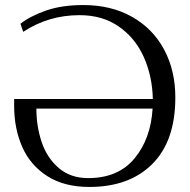

<svg xmlns="http://www.w3.org/2000/svg" viewBox="-20 -730 751 760"><path d="M674 -344Q674 -172 583 -81Q492 10 334 10Q234 10 167 -33Q100 -76 68 -148.5Q36 -221 36 -311V-338H585Q583 -428 549.5 -503.5Q516 -579 451 -624.5Q386 -670 295 -670Q172 -670 72 -604Q68 -614 66 -621Q64 -628 61 -636Q101 -667 163 -688.5Q225 -710 310 -710Q420 -710 502.5 -663.5Q585 -617 629.5 -534Q674 -451 674 -344ZM584 -300H124Q124 -230 145 -167.5Q166 -105 212.5 -65Q259 -25 329 -25Q448 -25 512.5 -103Q577 -181 584 -300Z"/></svg>

Font: Trirong
Style: Regular
Weight: 400
Version: Version 1.000